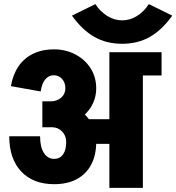

<svg xmlns="http://www.w3.org/2000/svg" viewBox="-20 -914 858 934"><path d="M298 -484Q298 -512 282 -530Q266 -548 241 -548V-674Q300 -674 347 -649Q394 -624 421 -581.5Q448 -539 448 -484ZM178 -469 33 -495Q43 -552 70.5 -592Q98 -632 142 -653Q186 -674 242 -674V-548Q217 -548 200 -527.5Q183 -507 178 -469ZM382 -214V-334H608V-214ZM302 -223Q302 -254 282 -274.5Q262 -295 233 -295V-418Q295 -418 343.5 -392.5Q392 -367 420 -323Q448 -279 448 -223ZM244 -18Q141 -18 83 -80Q25 -142 25 -251H175Q175 -199 193.5 -170Q212 -141 244 -141ZM243 -18V-141Q271 -141 286.5 -162.5Q302 -184 302 -223H448Q448 -159 423.5 -113Q399 -67 353.5 -42.5Q308 -18 243 -18ZM186 -295V-421H227V-295ZM226 -295V-421Q257 -421 277.5 -439Q298 -457 298 -485H448Q448 -431 419 -388Q390 -345 340 -320Q290 -295 226 -295ZM512 0V-660H675V0ZM553 -547V-660H766V-547ZM574 -701V-815Q612 -815 646 -836Q680 -857 704 -894L818 -838Q768 -768 709 -734.5Q650 -701 574 -701ZM574 -701Q498 -701 439 -734.5Q380 -768 330 -838L444 -894Q468 -857 502.5 -836Q537 -815 574 -815Z"/></svg>

Font: Akshar Light
Style: Bold
Weight: 700
Version: Version 1.100